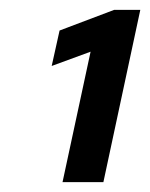

<svg xmlns="http://www.w3.org/2000/svg" viewBox="-20 -720 305 390"><path d="M107 -350 164 -615 85 -586 101 -658 212 -700H265L190 -350Z"/></svg>

Font: Red Hat Display
Style: Bold Italic
Weight: 700
Italic angle: -12°
Designer: Pentagram, MCKL
Foundry: Pentagram, MCKL
Version: Version 1.023; ttfautohint (v1.8.3)